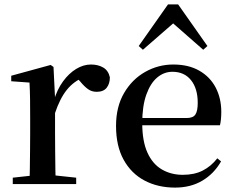

<svg xmlns="http://www.w3.org/2000/svg" viewBox="-20 -836 1066 872"><path d="M38 0V-29L147 -41H214L326 -29V0ZM114 0Q115 -25 115.5 -66.5Q116 -108 116.5 -153Q117 -198 117 -232V-301Q117 -352 116.5 -388.5Q116 -425 114 -461L31 -467V-492L210 -541L223 -532L230 -390V-389V-232Q230 -198 230.5 -153Q231 -108 231.5 -66.5Q232 -25 233 0ZM229 -320 201 -377H224Q239 -429 266 -466Q293 -503 326 -523Q359 -543 393 -543Q425 -543 448.5 -529.5Q472 -516 479 -485Q479 -456 464.5 -437.5Q450 -419 419 -419Q397 -419 380 -431Q363 -443 345 -465L322 -490L362 -486Q315 -467 283.5 -428Q252 -389 229 -320Z M775 16Q697 16 636.5 -16Q576 -48 541.5 -110.5Q507 -173 507 -264Q507 -351 543.5 -413.5Q580 -476 639.5 -509.5Q699 -543 767 -543Q837 -543 886 -514.5Q935 -486 960 -437.5Q985 -389 985 -328Q985 -292 979 -267H557V-300H828Q857 -300 867.5 -316Q878 -332 878 -369Q878 -434 847.5 -472Q817 -510 763 -510Q725 -510 694 -484Q663 -458 644.5 -406Q626 -354 626 -277Q626 -195 649.5 -143Q673 -91 715 -66.5Q757 -42 810 -42Q863 -42 901 -61.5Q939 -81 967 -117L984 -103Q952 -47 899 -15.5Q846 16 775 16ZM903 -610 733 -759H800L629 -610L610 -627L743 -816H789L922 -627Z"/></svg>

Font: Noto Serif JP ExtraLight SemiBold
Style: Regular
Weight: 600
Version: Version 2.003-H1;hotconv 1.1.1;makeotfexe 2.6.0